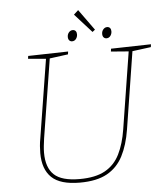

<svg xmlns="http://www.w3.org/2000/svg" viewBox="-60 -959 883 1018"><g transform="rotate(-5 381.5 -450.0)"><path d="M550 -687 763 -692 761 -677 654 -663 663 -671 597 -253Q584 -171 554 -113Q524 -55 469 -24.5Q414 6 324 6Q220 6 174 -38Q128 -82 128 -168Q128 -186 129.5 -205.5Q131 -225 135 -246L203 -671L209 -663L107 -672L109 -687L322 -692L320 -677L215 -663L223 -671L155 -244Q152 -223 150 -204Q148 -185 148 -168Q148 -89 188.5 -51Q229 -13 324 -13Q409 -13 460 -41.5Q511 -70 538 -124.5Q565 -179 577 -255L643 -671L649 -664L548 -672ZM348 -744Q339 -744 333 -750.5Q327 -757 327 -769Q327 -783 335.5 -793Q344 -803 356 -803Q366 -803 371.5 -796.5Q377 -790 377 -779Q377 -765 369 -754.5Q361 -744 348 -744ZM531 -744Q522 -744 516 -750.5Q510 -757 510 -769Q510 -783 518.5 -793Q527 -803 539 -803Q549 -803 554.5 -796.5Q560 -790 560 -779Q560 -765 552 -754.5Q544 -744 531 -744ZM460 -784 370 -884 394 -906 474 -795Z"/></g></svg>

Font: Bitter Thin
Style: Italic
Weight: 100
Italic angle: -9°
Designer: Sol Matas, and Bitter project Authors
Foundry: Sol Matas
Version: Version 2.002